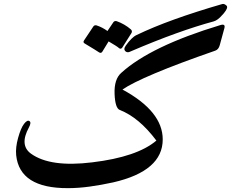

<svg xmlns="http://www.w3.org/2000/svg" viewBox="-20 -896 1242 997"><path d="M569 -781Q575 -789 586 -786Q606 -779 625 -768Q644 -757 660 -743Q668 -735 663 -725L615 -649Q607 -638 597 -647Q593 -651 579.5 -659.5Q566 -668 544 -681L511 -627Q504 -617 493 -625Q488 -629 469.5 -640Q451 -651 420 -670Q409 -676 417 -687L465 -759Q471 -767 482 -764Q512 -754 538 -735ZM792 -166Q702 -286 602 -325Q578 -334 575 -408Q572 -485 610 -518Q686 -587 814.5 -649Q943 -711 1125 -766Q1152 -774 1145 -749L1121 -661Q1115 -639 1098 -633Q905 -566 784 -515Q663 -464 616 -431Q825 -318 825 -172Q825 -8 568 51Q504 65 445 73Q386 81 333 81Q82 82 64 -90Q62 -110 64.5 -132.5Q67 -155 74 -180Q88 -231 105 -253Q122 -275 133 -267Q144 -260 130 -234Q80 -142 141 -98Q241 -26 459 -53Q692 -81 792 -166ZM656 -628Q645 -622 635 -627Q618 -638 633 -659Q648 -680 662 -694Q676 -708 689 -714Q774 -755 885 -795Q996 -835 1134 -875Q1144 -878 1156 -867Q1167 -857 1143 -828Q1140 -824 1137.5 -821.5Q1135 -819 1134 -818Q1111 -791 1090 -785Q1001 -761 892.5 -722Q784 -683 656 -628Z"/></svg>

Font: Amiri
Style: Bold
Weight: 700
Designer: Khaled Hosny
Version: Version 0.113